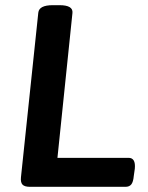

<svg xmlns="http://www.w3.org/2000/svg" viewBox="-20 -722 572 742"><path d="M96 0Q75 0 67 -8.5Q59 -17 61 -37L128 -673Q131 -702 184 -702H210Q263 -702 260 -672L202 -112H477Q505 -112 501 -70L497 -42Q495 -19 487.5 -9.5Q480 0 465 0Z"/></svg>

Font: Asap Semi Expanded Semi Expanded SemiBold
Style: Italic
Weight: 600
Width: 6
Italic angle: -6°
Designer: Pablo Cosgaya
Foundry: Omnibus-Type
Version: Version 3.001; ttfautohint (v1.8.4.7-5d5b)